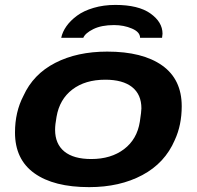

<svg xmlns="http://www.w3.org/2000/svg" viewBox="-20 -749 800 781"><path d="M449.2 -729Q543 -729 592 -694.1Q641.1 -659.2 641.1 -611.8Q641.1 -606.9 639.2 -595.2H549.8Q549.8 -618.7 516.8 -632.8Q483.9 -647 443.8 -647Q392.6 -647 359.6 -630.6Q326.7 -614.3 318.8 -595.2H229Q233.9 -619.1 250.2 -642.3Q266.6 -665.5 293.5 -685.3Q320.3 -705.1 360.8 -717Q401.4 -729 449.2 -729ZM342.8 12.2Q198.7 12.2 119.9 -44.2Q41 -100.6 41 -210Q41 -293.5 75.2 -358.9Q115.2 -447.3 204.6 -493.2Q293.9 -539.1 416 -539.1Q560.1 -539.1 639.6 -482.7Q719.2 -426.3 719.2 -316.9Q719.2 -240.2 690.9 -179.2Q650.9 -85.9 559.1 -36.9Q467.3 12.2 342.8 12.2ZM351.1 -102.1Q431.6 -102.1 484.6 -142.3Q537.6 -182.6 548.8 -253.9Q555.2 -295.9 555.2 -308.1Q555.2 -364.7 517.3 -394.8Q479.5 -424.8 408.2 -424.8Q326.7 -424.8 274.4 -385Q222.2 -345.2 210 -273.9Q204.1 -241.7 204.1 -221.2Q204.1 -163.6 241.7 -132.8Q279.3 -102.1 351.1 -102.1Z"/></svg>

Font: Archivo Expanded
Style: Bold Italic
Weight: 700
Width: 7
Italic angle: -10°
Designer: Hector Gatti
Foundry: Omnibus-Type
Version: Version 2.001